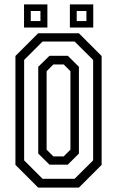

<svg xmlns="http://www.w3.org/2000/svg" viewBox="-20 -851 531 871"><path d="M153 0 50 -103V-597L153 -700H338L441 -597V-103L338 0ZM173 -40H318.5L402.5 -123.5V-579L318.5 -662.5H173L89.5 -579V-123.5ZM204.5 -104 153.5 -154.5V-548L204.5 -598H287.5L338 -548V-154.5L287.5 -104ZM222 -141.5H269L299.5 -172V-528L269 -558.5H222L191.5 -528V-172ZM297 -726V-831H403V-726ZM89 -726V-831H195V-726ZM119.5 -755.5H163.5V-801H119.5ZM328 -755.5H372V-801H328Z"/></svg>

Font: Tourney Condensed
Style: Regular
Weight: 400
Width: 3
Designer: Tyler Finck
Foundry: Etcetera Type Co
Version: Version 1.010; ttfautohint (v1.8.3)